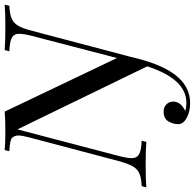

<svg xmlns="http://www.w3.org/2000/svg" viewBox="-59 -622 836 824"><g transform="rotate(-90 359.0 -210.0)"><path d="M335 115.7Q335 147.5 294.9 167Q310.5 171.9 330.1 171.9Q431.6 171.9 486.3 3.9L215.8 -553.2L101.1 -116.2Q92.3 -82 92.3 -61.5Q92.3 -41 108.9 -31.2Q125.5 -21.5 167 -20L162.1 0Q127 -2.9 63.5 -2.9Q0 -2.9 -33.2 0L-27.8 -20Q7.3 -21.5 26.6 -30Q45.9 -38.6 57.1 -58.1Q68.4 -77.6 79.1 -116.2L181.2 -502Q189.5 -533.7 189.5 -549.3Q189.5 -564.9 180.2 -575.4Q170.9 -585.9 122.1 -587.9L127 -607.9Q158.2 -605 208 -605Q257.8 -605 292 -607.9L522 -126L617.2 -492.2Q626 -526.4 626 -546.9Q626 -567.4 609.4 -576.9Q592.8 -586.4 550.8 -587.9L556.2 -607.9Q592.8 -605 655.3 -605Q717.8 -605 751 -607.9L746.1 -587.9Q710.9 -586.4 691.4 -577.9Q671.9 -569.3 660.4 -549.8Q648.9 -530.3 639.2 -492.2L526.9 -66.9Q497.6 62.5 448.7 125.2Q399.9 188 328.1 188Q292.5 188 265.9 173.8Q239.3 159.7 238.3 138.7Q237.3 117.7 249.3 95.9Q261.2 74.2 293 74.2Q311 74.2 323 86.2Q335 98.1 335 115.7Z"/></g></svg>

Font: PlayfairDisplaySC-Italic
Style: Italic
Weight: 400
Italic angle: -14°
Designer: Claus Eggers Sørensen
Foundry: Claus Eggers Sørensen
Version: Version 1.004;PS 001.004;hotconv 1.0.70;makeotf.lib2.5.58329